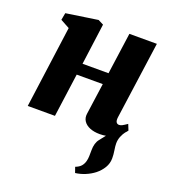

<svg xmlns="http://www.w3.org/2000/svg" viewBox="-146 -671 915 1031"><g transform="rotate(20 311.0 -156.0)"><path d="M402 251.5 391 220Q413 211.5 423.5 199Q434 186.5 438.5 169.5Q442 156.5 442.5 140.8Q443 125 443 106.5Q443 65 462 41.5Q481 18 497 -3L583.5 -49.5Q570 -32 562.5 -13Q555 6 555 26.5Q555 42 558.8 64.8Q562.5 87.5 562.5 109Q562.5 138.5 547.5 163.5Q532.5 188.5 508.5 207.5Q486 225 458.2 236.5Q430.5 248 402 251.5ZM516 -108.5Q513.5 -89 519 -80.5Q524.5 -72 535 -72Q543.5 -72 552.2 -76.5Q561 -81 580 -94L593.5 -60.5Q588 -51.5 570 -34.5Q552 -17.5 523 -3.8Q494 10 454.5 10Q421.5 10 397.8 0.2Q374 -9.5 362 -27.5Q350 -45.5 353.5 -69.5L378.5 -248H229.5L195.5 0H40L103.5 -468L51.5 -496.5L59 -537L240 -564L270.5 -548.5L239 -313.5H387.5L420.5 -550.5H577.5Z"/></g></svg>

Font: Merriweather 28pt Black
Style: Italic
Weight: 900
Italic angle: -7.8°
Version: Version 2.101